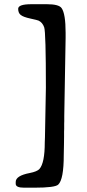

<svg xmlns="http://www.w3.org/2000/svg" viewBox="-20 -768 414 913"><path d="M143.6 124.5H94.2Q54.7 124.5 54.7 106V97.2Q54.7 67.4 121.6 54.7Q156.2 47.9 167.5 35.6Q192.9 6.8 192.9 -90.8L193.8 -115.2L198.2 -350.6Q198.2 -614.7 190.2 -637.9Q182.1 -661.1 163.6 -669.9Q158.7 -672.4 124.8 -679.7Q90.8 -687 78.6 -696.8Q66.4 -706.5 66.4 -726.1Q66.4 -748 128.9 -748H203.1Q259.8 -748 272.9 -729.5Q292 -702.6 292 -612.3V-587.9L285.6 -216.8V-191.9L285.2 -179.7V-154.8L284.7 -142.1Q284.7 -129.9 284.7 -117.7L284.2 -80.6L283.2 -30.8Q283.2 85.4 256.8 109.9Q241.2 124.5 143.6 124.5Z"/></svg>

Font: Averia Sans Libre
Style: Regular
Weight: 400
Version: Version 1.002